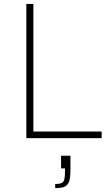

<svg xmlns="http://www.w3.org/2000/svg" viewBox="-20 -708 576 984"><path d="M115 0V-688H151V-34H501V0ZM263 256V235Q286 235 296.5 229.5Q307 224 310 210Q313 196 313 172V155H293V90H341V165Q341 192 337.5 209.5Q334 227 325.5 237.5Q317 248 302 252Q287 256 263 256Z"/></svg>

Font: Saira Thin
Style: Regular
Weight: 100
Designer: Hector Gatti with collaboration of the Omnibus-Type team
Foundry: Omnibus-Type
Version: Version 1.101